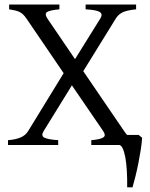

<svg xmlns="http://www.w3.org/2000/svg" viewBox="-20 -635 655 841"><path d="M576.2 -594.2Q558.6 -592.3 544.7 -589.6Q530.8 -586.9 520 -582.3Q509.3 -577.6 501.2 -570.6Q493.2 -563.5 486.8 -553.2L344.7 -323.2L522.9 -62Q530.3 -50.8 536.6 -43.9H587.4L602.5 -31.7Q601.1 -8.3 596.7 20.3Q592.3 48.8 586.4 78.4Q580.6 107.9 573.7 135.7Q566.9 163.6 560.5 185.5H537.1Q537.6 147.9 535.6 114.3Q533.7 80.6 529.1 55.2Q524.4 29.8 517.3 14.9Q510.3 0 501 0H379.9V-21Q401.4 -22.9 414.6 -26.1Q427.7 -29.3 433.6 -33.9Q439.5 -38.6 438.7 -45.4Q438 -52.2 431.2 -62L294.9 -261.2L171.9 -62Q158.2 -40.5 174.1 -32.2Q189.9 -23.9 234.9 -21V0H15.1V-21Q46.9 -23.4 69.3 -32.5Q91.8 -41.5 104 -62L258.8 -314.5L96.2 -553.2Q88.9 -564 82 -570.8Q75.2 -577.6 66.7 -582Q58.1 -586.4 47.1 -589.1Q36.1 -591.8 20 -594.2V-615.2H240.2V-594.2Q198.7 -590.3 186.3 -582.5Q173.8 -574.7 188 -553.2L308.6 -376L418.9 -553.2Q425.8 -564.5 424.8 -571.5Q423.8 -578.6 415.5 -583.3Q407.2 -587.9 392.1 -590.3Q377 -592.8 355 -594.2V-615.2H576.2Z"/></svg>

Font: Gentium Unicode
Style: Regular
Weight: 400
Version: Version 1.009